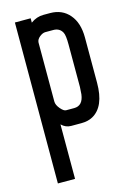

<svg xmlns="http://www.w3.org/2000/svg" viewBox="-107 -518 510 779"><g transform="rotate(-15 148.0 -129.0)"><path d="M103.3 -464.4V-448.6Q128 -466.9 157.1 -466.9H184.8Q235.7 -466.9 265.8 -431.3Q295.9 -396.2 295.9 -334.5V-144.8Q295.9 -44 239.6 -13.3Q219.9 -2.5 192.2 -2.5H149.2Q126 -2.5 108.7 -19.8V206.5V209H106.2H39H36.6V206.5L37.1 -464.4V-466.9H39.5H100.8H103.3ZM222.3 -115.6Q223.8 -129.4 224.3 -146.2V-324.6Q224.3 -362.6 217.9 -375Q206.5 -397.2 179.8 -397.2H146.2Q134.9 -397.2 122 -386.9Q109.2 -376.5 108.7 -363.6V-115.6Q108.7 -101.3 122.5 -85Q136.4 -68.7 146.2 -69.2H179.8Q216.4 -69.2 222.3 -115.6Z"/></g></svg>

Font: RIT Uroob
Style: 

Weight: 700
Designer: Hussain K H
Foundry: RIT
Version: 2.1.1